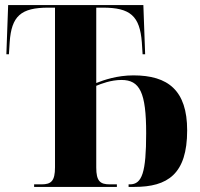

<svg xmlns="http://www.w3.org/2000/svg" viewBox="-20 -734 786 754"><path d="M114 0H439V-10H411C373 -10 358 -23 358 -76V-397C377 -405 416 -420 457 -420C529 -420 554 -371 554 -211C554 -57 538 -10 490 -10H485V0H508C638 0 715 -50 715 -222C715 -379 640 -438 504 -438C440 -438 388 -420 358 -408V-704H384C492 -704 529 -671 537 -568L540 -521H550L543 -714H12L5 -521H15L18 -568C25 -671 62 -704 170 -704H196V-77C196 -23 181 -10 143 -10H114Z"/></svg>

Font: Noto Serif Display Condensed ExtraBold
Style: Regular
Weight: 800
Width: 3
Designer: Monotype Design Team
Foundry: Monotype Imaging Inc.
Version: Version 2.009